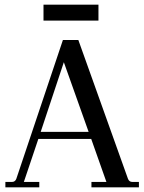

<svg xmlns="http://www.w3.org/2000/svg" viewBox="-20 -801 617 821"><path d="M166 -713V-781H401V-713ZM3 0V-23H31Q45 -23 50 -37L249 -630H315L527 -37Q532 -23 546 -23H574V0H371V-23H435L370 -207H144L82 -23H148V0ZM154 -237H359L253 -535Z"/></svg>

Font: Arapey
Style: Regular
Weight: 400
Designer: Eduardo Rodriguez Tunni
Foundry: Eduardo Rodriguez Tunni
Version: Version 4.000